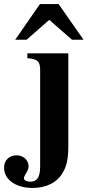

<svg xmlns="http://www.w3.org/2000/svg" viewBox="-77 -724 432 947"><path d="M260 -461H58V-437C109 -433 121 -421 121 -378V96C121 149 107 172 73 172C54 172 41 165 41 155C41 150 44 143 50 133C60 118 64 106 64 96C64 66 38 42 5 42C-32 42 -57 67 -57 103C-57 162 1 203 83 203C152 203 205 176 233 127C252 95 260 57 260 -2ZM335 -528 212 -704H120L-2 -528H54L166 -626L278 -528Z"/></svg>

Font: XITS Math
Style: Bold
Weight: 700
Designer: MicroPress Inc., with final additions and corrections provided by Coen Hoffman, Elsevier (retired)
Version: Version 1.302